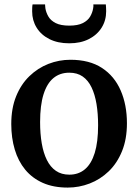

<svg xmlns="http://www.w3.org/2000/svg" viewBox="-20 -838 626 869"><path d="M31 -276.5Q31 -348 53 -402.2Q75 -456.5 113 -493.2Q151 -530 199 -548.8Q247 -567.5 298.5 -567.5Q385 -567.5 441.5 -530.5Q498 -493.5 526.2 -428.5Q554.5 -363.5 554.5 -280Q554.5 -208 532.2 -153.5Q510 -99 472 -62.5Q434 -26 386 -7.5Q338 11 286.5 11Q222 11 174 -10.2Q126 -31.5 94.2 -70Q62.5 -108.5 46.8 -161.2Q31 -214 31 -276.5ZM294 -47.5Q335.5 -47.5 364.5 -72Q393.5 -96.5 408.8 -146Q424 -195.5 424 -271Q424 -323.5 416.8 -367.2Q409.5 -411 394.2 -442.8Q379 -474.5 354.2 -491.8Q329.5 -509 293.5 -509Q251.5 -509 222 -484.8Q192.5 -460.5 177 -411Q161.5 -361.5 161.5 -285.5Q161.5 -232.5 169 -189Q176.5 -145.5 192.2 -113.8Q208 -82 233 -64.8Q258 -47.5 294 -47.5ZM293.5 -642Q241.5 -642 203.8 -661Q166 -680 145.8 -712.8Q125.5 -745.5 125.5 -786.5Q125.5 -794 125.8 -803Q126 -812 127.5 -818H184Q184 -814.5 184.5 -810Q185 -805.5 185.5 -800Q188.5 -781.5 199 -763.2Q209.5 -745 232.2 -733.5Q255 -722 293.5 -722Q332 -722 354.8 -733.5Q377.5 -745 388 -763Q398.5 -781 401.5 -800Q402.5 -805 402.8 -809.8Q403 -814.5 402.5 -818H459Q459.5 -812 460 -803.2Q460.5 -794.5 460.5 -787Q460.5 -745.5 440 -712.8Q419.5 -680 382 -661Q344.5 -642 293.5 -642Z"/></svg>

Font: Merriweather 24pt SemiBold
Style: Regular
Weight: 600
Designer: Eben Sorkin
Foundry: Eben Sorkin
Version: Version 2.100